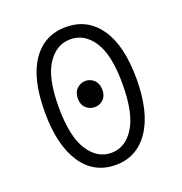

<svg xmlns="http://www.w3.org/2000/svg" viewBox="-135 -861 937 991"><g transform="rotate(-20 333.5 -365.5)"><path d="M334 13.2Q215.3 13.2 148.7 -86.7Q82 -186.5 82 -368.2Q82 -551.8 148.7 -647.9Q215.3 -744.1 334 -744.1Q451.7 -744.1 518.8 -647.9Q585.9 -551.8 585.9 -368.2Q585.9 -186.5 518.8 -86.7Q451.7 13.2 334 13.2ZM334 -53.2Q411.1 -53.2 460 -130.4Q508.8 -207.5 508.8 -368.2Q508.8 -527.8 460 -602.3Q411.1 -676.8 334 -676.8Q256.8 -676.8 207.5 -602.3Q158.2 -527.8 158.2 -368.2Q158.2 -207.5 207.5 -130.4Q256.8 -53.2 334 -53.2ZM334 -304.2Q307.1 -304.2 286.6 -322.8Q266.1 -341.3 266.1 -375Q266.1 -409.7 286.6 -429Q307.1 -448.2 334 -448.2Q360.8 -448.2 380.9 -429Q400.9 -409.7 400.9 -375Q400.9 -341.3 380.9 -322.8Q360.8 -304.2 334 -304.2Z"/></g></svg>

Font: Shanggu Mono N
Style: Regular
Weight: 350
Designer: GuiWonder
Version: Version 1.021